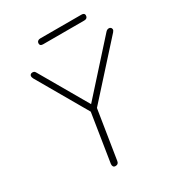

<svg xmlns="http://www.w3.org/2000/svg" viewBox="-201 -988 1038 1122"><g transform="rotate(-30 317.5 -427.0)"><path d="M249 6Q239 6 234.5 -0.5Q230 -7 231 -18L286 -367L290 -328L88 -678Q83 -688 83 -695Q83 -702 88 -706.5Q93 -711 101 -711Q110 -711 114.5 -707Q119 -703 123 -695L312 -368H296L594 -699Q599 -705 604.5 -708Q610 -711 617 -711Q624 -711 629 -706.5Q634 -702 634.5 -694.5Q635 -687 627 -678L311 -328L328 -367L272 -14Q269 6 249 6ZM238 -822Q217 -822 217 -838Q217 -849 223.5 -854.5Q230 -860 240 -860H518Q539 -860 539 -844Q539 -834 533 -828Q527 -822 516 -822Z"/></g></svg>

Font: Nunito ExtraLight
Style: Italic
Weight: 200
Italic angle: -9°
Designer: Vernon Adams
Foundry: Vernon Adams
Version: Version 3.602